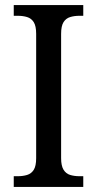

<svg xmlns="http://www.w3.org/2000/svg" viewBox="-20 -734 381 754"><path d="M34 0V-42H50Q70 -42 86.5 -47Q103 -52 112.5 -67Q122 -82 122 -113V-601Q122 -632 112.5 -647Q103 -662 86.5 -667Q70 -672 50 -672H34V-714H307V-672H292Q272 -672 255.5 -667Q239 -662 229.5 -647Q220 -632 220 -601V-113Q220 -83 229.5 -67.5Q239 -52 255.5 -47Q272 -42 292 -42H307V0Z"/></svg>

Font: Noto Serif SemiCondensed
Style: Regular
Weight: 400
Width: 4
Designer: Monotype Design Team
Foundry: Monotype Imaging Inc.
Version: Version 2.013